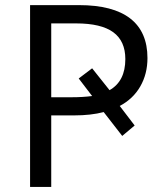

<svg xmlns="http://www.w3.org/2000/svg" viewBox="-20 -734 651 754"><path d="M559.1 -505.9Q559.1 -443.8 531 -394.8Q502.9 -345.7 450.2 -317.9L508.8 -241.2L460 -200.2L387.2 -293.9Q337.4 -280.8 271 -280.8H181.2V0H98.1V-713.9H290Q423.8 -713.9 491.5 -661.4Q559.1 -608.9 559.1 -505.9ZM181.2 -352.1H262.2Q304.7 -352.1 341.8 -356.9L289.1 -425.8L341.8 -465.8L410.2 -379.9Q472.2 -415 472.2 -502Q472.2 -572.8 424.8 -607.4Q377.4 -642.1 278.8 -642.1H181.2Z"/></svg>

Font: Open Sans ACDW
Style: acdw
Weight: 400
Foundry: Ascender Corporation
Version: Version 1.10